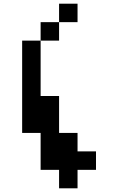

<svg xmlns="http://www.w3.org/2000/svg" viewBox="-20 -820 740 1040"><path d="M200 100V-100H100V-600H200V-300H300V-100H400V0H500V100H400V200H300V100ZM200 -600V-700H300V-600ZM300 -700V-800H400V-700Z"/></svg>

Font: FT88 Gothique
Style: Regular
Weight: 400
Designer: Ange Degheest & Oriane Charvieux
Foundry: Velvetyne Type Foundry
Version: Version 1.000;FEAKit 1.0